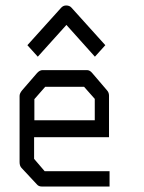

<svg xmlns="http://www.w3.org/2000/svg" viewBox="-20 -732 526 701"><path d="M104.5 -231V-152L143 -107H380V-51H132.5Q121 -51 114.5 -59L58.5 -119Q51.5 -126.5 51.5 -140V-382Q51.5 -391 60.5 -402L115 -465Q125 -476 135 -476H298Q308 -476 317 -465L370 -403Q378 -394.5 378 -383V-231ZM105.5 -293H326V-371L287 -415H145L105.5 -370ZM99 -546 80 -567 203.5 -704Q211 -712 221.5 -712Q234 -712 241 -704L364.5 -567L345.5 -546L326.5 -525L222.5 -641L118 -525Z"/></svg>

Font: 3270 Nerd Font Mono SemCond
Style: Regular
Weight: 400
Monospace: yes
Version: Version 3.0.1;Nerd Fonts 3.1.1